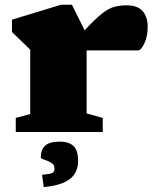

<svg xmlns="http://www.w3.org/2000/svg" viewBox="-20 -557 660 810"><path d="M513.5 -534.5Q561 -534.5 582 -509.8Q603 -485 603 -445Q603 -403 589 -373.8Q575 -344.5 563 -344.5H359Q350.5 -344.5 345.5 -344.5V-78.5L413.5 -59.5V0H46.5V-59.5L107.5 -76V-347.5L30.5 -422V-474L237.5 -537H283.5L337 -429Q380.5 -476 408.5 -498.2Q436.5 -520.5 460 -527.5Q483.5 -534.5 513.5 -534.5ZM157.5 180.5Q190 177.5 200 173Q210 168.5 210 153.5Q210 137.5 195.5 129.2Q181 121 166.5 116.5Q152 112 152 107.5Q152 75 170.2 57.8Q188.5 40.5 232.5 40.5Q270 40.5 289.8 58.5Q309.5 76.5 309.5 123.5Q309.5 149 297.8 171.8Q286 194.5 254.8 210.5Q223.5 226.5 164.5 232.5Z"/></svg>

Font: Newsreader 6pt ExtraBold
Style: Regular
Weight: 800
Designer: Hugues Gentile
Foundry: Production Type
Version: Version 1.003; ttfautohint (v1.8.3)